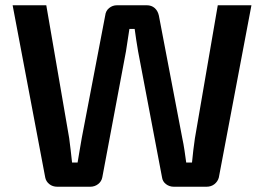

<svg xmlns="http://www.w3.org/2000/svg" viewBox="-20 -710 1004 730"><path d="M936 -690 812 -35Q808 -20 795.5 -10Q783 0 765 0H641Q624 0 611 -10Q598 -20 596 -36L505 -515Q501 -537 498 -558Q495 -579 492 -600H472Q469 -579 465.5 -557.5Q462 -536 459 -515L369 -36Q366 -20 353 -10Q340 0 323 0H198Q180 0 167.5 -10Q155 -20 152 -35L28 -690H156L243 -185Q246 -165 248.5 -141Q251 -117 254 -92H275Q279 -115 283 -139.5Q287 -164 291 -186L380 -651Q382 -669 395 -679.5Q408 -690 425 -690H538Q556 -690 568 -679.5Q580 -669 584 -651L673 -185Q678 -162 681.5 -138Q685 -114 688 -92H710Q712 -115 715 -139Q718 -163 721 -184L808 -690Z"/></svg>

Font: Exo 2 SemiBold
Style: Regular
Weight: 600
Designer: Natanael Gama
Foundry: Natanael Gama
Version: Version 2.010